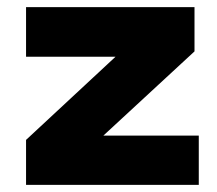

<svg xmlns="http://www.w3.org/2000/svg" viewBox="-20 -518 608 538"><path d="M53 0V-126L351 -403L348 -359H53V-498H525V-374L222 -94L225 -138H537V0Z"/></svg>

Font: Nunito Sans 10pt SemiExpanded Black
Style: Regular
Weight: 900
Width: 6
Designer: Vernon Adams
Foundry: Vernon Adams
Version: Version 3.101;gftools[0.9.27]